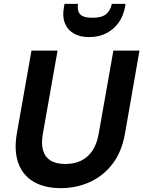

<svg xmlns="http://www.w3.org/2000/svg" viewBox="-20 -962 742 994"><path d="M295 12Q210 12 153.5 -21.5Q97 -55 74.5 -118.5Q52 -182 67 -270L143 -700H278L202 -270Q193 -220 202.5 -185Q212 -150 241 -131.5Q270 -113 319 -113Q364 -113 399.5 -130Q435 -147 458.5 -182Q482 -217 491 -270L567 -700H702L627 -270Q610 -174 561 -111.5Q512 -49 443 -18.5Q374 12 295 12ZM441 -770Q393 -770 361 -789Q329 -808 315.5 -843Q302 -878 311 -925L314 -942H384Q378 -908 394 -889Q410 -870 459 -870Q507 -870 529.5 -889Q552 -908 559 -942H630L627 -924Q618 -877 592.5 -842.5Q567 -808 528.5 -789Q490 -770 441 -770Z"/></svg>

Font: DM Sans 20pt
Style: Bold Italic
Weight: 700
Italic angle: -10°
Version: Version 4.004;gftools[0.9.30]